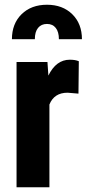

<svg xmlns="http://www.w3.org/2000/svg" viewBox="-20 -790 372 810"><path d="M311 -395 265.1 -398.9Q208.5 -398.9 188.5 -349.1V0H49.8V-528.3H180.2L184.1 -471.2Q216.8 -538.1 274.4 -538.1Q297.9 -538.1 312.5 -531.7ZM228.5 -624.5Q228.5 -655.3 215.3 -672.1Q202.1 -689 178.2 -689Q154.3 -689 140.6 -672.4Q127 -655.8 127 -624.5H30.3Q30.3 -689.9 71 -730Q111.8 -770 178.2 -770Q244.1 -770 284.9 -730Q325.7 -689.9 325.7 -624.5Z"/></svg>

Font: Roboto Condensed
Style: Bold
Weight: 700
Designer: Google
Version: Version 2.134; 2016